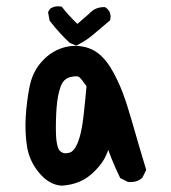

<svg xmlns="http://www.w3.org/2000/svg" viewBox="-20 -584 540 608"><path d="M175.3 3.9Q135.7 1.5 104 -36.6Q72.8 -73.7 65.4 -121.1Q58.6 -166.5 61.5 -214.4Q64.5 -262.2 73.2 -307.6Q82.5 -355 109.9 -386.2Q118.7 -396.5 128.4 -404.8Q138.2 -413.1 148.9 -419.4Q159.7 -425.8 171.4 -430.2Q206.1 -442.9 241.7 -436.5Q278.3 -430.2 304.2 -403.3Q329.6 -377.9 352.5 -328.1Q360.4 -312 367.7 -292.7Q375 -273.4 382.3 -251Q389.6 -228.5 397 -202.6Q418.5 -127 441.9 -49.8L442.9 -45.9L441.4 -42.5L431.6 -22.9L430.7 -21L429.2 -20Q412.6 -5.4 386.7 -7.8H384.8L383.3 -8.8L363.8 -18.6L360.8 -20L359.4 -22.9Q352.5 -36.6 346.2 -51.3Q339.8 -65.9 333.5 -81.1Q331.1 -87.9 328.1 -95.2Q325.2 -102.5 322.8 -109.4Q321.3 -105 319.8 -101.3Q318.4 -97.7 316.4 -93.3Q306.2 -68.8 281.7 -43.9Q257.3 -19 231 -8.3Q205.6 2 176.3 3.9H175.8ZM211.4 -107.4Q215.3 -111.8 219 -117.7Q222.7 -123.5 225.8 -131.3Q229 -139.2 231.9 -148.4Q240.2 -176.8 245.1 -221.7Q250 -265.6 253.9 -311Q239.7 -332 231 -339.8Q228 -342.3 221.9 -342.5Q215.8 -342.8 202.1 -339.8Q194.8 -337.9 189.2 -334Q183.6 -330.1 179.2 -324Q174.8 -317.9 171.9 -309.6Q162.1 -282.2 159.2 -242.7Q156.2 -202.1 157.2 -160.2Q157.7 -141.1 160.6 -127.7Q163.6 -114.3 167.5 -108.9Q175.8 -98.1 189 -98.6Q193.8 -99.1 198.2 -100.1Q202.6 -101.1 205.8 -103Q209 -105 211.4 -107.4ZM216.8 -441.4 203.1 -447.3 201.7 -447.8 200.2 -448.7Q166.5 -480.5 138.7 -516.6L137.2 -518.6L136.7 -520.5L132.8 -542L132.3 -545.9L134.3 -549.3L138.2 -555.2L139.6 -557.1L141.6 -558.1Q154.3 -565.9 171.4 -563.5L175.3 -563L177.7 -560.1Q188.5 -546.4 200.4 -533.4Q212.4 -520.5 225.1 -508.3L262.7 -541Q281.2 -561.5 309.6 -561.5H312.5L315.4 -559.6Q334 -546.4 329.1 -522.5L328.1 -519L325.7 -517.1Q302.2 -497.6 278.3 -477.1Q266.1 -466.3 252.7 -457.5Q239.3 -448.7 225.1 -441.4L221.2 -439.5Z"/></svg>

Font: NaikaiFont
Style: Bold
Weight: 700
Version: Version 1.89